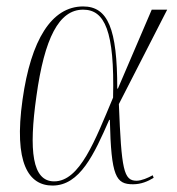

<svg xmlns="http://www.w3.org/2000/svg" viewBox="-20 -566 550 596"><path d="M143 10C228 10 272 -87 319 -194H321C325 -17 340 6 393 6C418 6 439 -3 457 -14L454 -22C440 -14 419 -5 404 -5C364 -5 357 -38 349 -243L499 -536H451L346 -291H344C344 -477 315 -546 238 -546C140 -546 76 -442 50 -257C22 -59 69 10 143 10ZM148 -3C80 -3 69 -98 93 -267C118 -448 163 -536 238 -536C305 -536 336 -470 331 -263C275 -130 228 -3 148 -3Z"/></svg>

Font: Noto Serif Display ExtraCondensed ExtraLight
Style: Italic
Weight: 200
Width: 2
Italic angle: -12°
Designer: Monotype Design Team
Foundry: Monotype Imaging Inc.
Version: Version 2.009